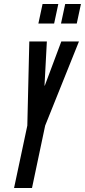

<svg xmlns="http://www.w3.org/2000/svg" viewBox="-20 -943 426 963"><path d="M50.5 0H140.5L206.5 -313L376 -735H287.5L206.5 -518.5L204.5 -513H203.5V-518.5L215 -735H127L117 -313ZM286 -825H365L386 -923H307ZM172.5 -825H251.5L272.5 -923H193.5Z"/></svg>

Font: League Gothic SemiCondensed Italic
Style: Regular
Weight: 400
Width: 4
Designer: The League of Moveable Type
Version: Version 1.600; ttfautohint (v1.8.3)